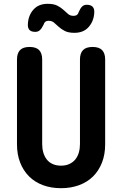

<svg xmlns="http://www.w3.org/2000/svg" viewBox="-20 -976 640 1006"><path d="M69 -664Q69 -697 85 -713.5Q101 -730 135 -730Q169 -730 185 -713.5Q201 -697 201 -664V-221Q201 -197 207 -176.5Q213 -156 225 -140.5Q237 -125 256 -116.5Q275 -108 300 -108Q325 -108 344 -117Q363 -126 375 -141Q387 -156 393 -176.5Q399 -197 399 -221V-664Q399 -697 415 -713.5Q431 -730 465 -730Q499 -730 515 -713.5Q531 -697 531 -664V-220Q531 -167 514.5 -124.5Q498 -82 468 -52Q438 -22 395 -6Q352 10 300 10Q247 10 204.5 -6Q162 -22 132 -52Q102 -82 85.5 -124.5Q69 -167 69 -220ZM209 -848Q199 -827 189 -818Q179 -809 165 -809Q144 -809 134.5 -819Q125 -829 126 -849Q128 -895 155 -925.5Q182 -956 230 -956Q262 -956 281 -946Q300 -936 313 -924Q326 -912 337 -902.5Q348 -893 365 -893Q371 -893 376 -894.5Q381 -896 384 -898.5Q387 -901 389 -904.5Q391 -908 392 -912Q401 -933 410.5 -942Q420 -951 434 -951Q455 -951 465 -941Q475 -931 474 -911Q472 -866 445 -835Q418 -804 370 -804Q338 -804 319 -814Q300 -824 287 -836Q274 -848 263 -857.5Q252 -867 235 -867Q229 -867 224.5 -865.5Q220 -864 217 -861.5Q214 -859 212 -855.5Q210 -852 209 -848Z"/></svg>

Font: Maple Mono NL
Style: Bold
Weight: 700
Monospace: yes
Designer: subframe7536
Version: Version 7.000